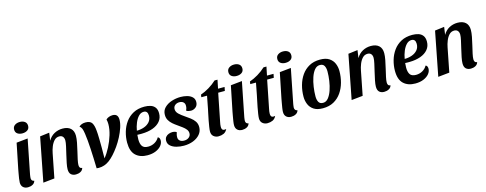

<svg xmlns="http://www.w3.org/2000/svg" viewBox="-28 -1459 5591 2209"><g transform="rotate(-15 2768.0 -354.5)"><path d="M206 -596Q171 -596 147.5 -612.5Q124 -629 124 -662Q124 -696 149 -713.5Q174 -731 209 -731Q245 -731 268 -714Q291 -697 291 -664Q291 -630 266.5 -613Q242 -596 206 -596ZM108 20Q72 20 50.5 0Q29 -20 29 -57Q29 -75 33.5 -104.5Q38 -134 43.5 -163Q49 -192 52 -210L113 -510L248 -524L167 -115Q166 -107 164 -94.5Q162 -82 162 -73Q162 -57 170.5 -46.5Q179 -36 196 -34Q188 -6 163 7Q138 20 108 20Z M679 20Q643 20 621.5 0.5Q600 -19 600 -62Q600 -90 609 -135Q618 -180 630 -230Q642 -280 651.5 -323Q661 -366 661 -390Q661 -419 646.5 -436Q632 -453 605 -453Q569 -453 544.5 -427Q520 -401 504.5 -362Q489 -323 482 -285L426 0L291 14L393 -510L505 -524L492 -432Q520 -481 565.5 -505.5Q611 -530 664 -530Q726 -530 759.5 -499.5Q793 -469 793 -411Q793 -377 784 -330Q775 -283 763 -233.5Q751 -184 742 -142Q733 -100 733 -77Q733 -59 740 -47.5Q747 -36 767 -34Q759 -6 734 7Q709 20 679 20Z M952 15Q938 15 926 13Q923 -109 917 -219.5Q911 -330 900 -405Q894 -447 885.5 -468Q877 -489 859 -500Q887 -530 938 -530Q993 -530 1013 -499Q1033 -468 1038 -405Q1040 -389 1041 -365.5Q1042 -342 1043 -303.5Q1044 -265 1044 -204Q1044 -178 1043.5 -145.5Q1043 -113 1043 -74Q1081 -120 1114 -184Q1147 -248 1167.5 -316Q1188 -384 1188 -443Q1188 -456 1186.5 -470.5Q1185 -485 1181 -500Q1195 -514 1216 -522Q1237 -530 1261 -530Q1325 -530 1325 -460Q1325 -418 1308 -366.5Q1291 -315 1264 -263Q1237 -211 1206 -167Q1140 -74 1081 -29.5Q1022 15 952 15Z M1532 20Q1444 20 1392.5 -28.5Q1341 -77 1341 -181Q1341 -244 1359 -306.5Q1377 -369 1413.5 -419.5Q1450 -470 1506 -500Q1562 -530 1639 -530Q1679 -530 1712 -519.5Q1745 -509 1764.5 -483Q1784 -457 1784 -412Q1784 -357 1751.5 -318Q1719 -279 1662 -258.5Q1605 -238 1531 -237Q1519 -236 1504 -237Q1489 -238 1478 -238Q1475 -208 1475 -183Q1475 -131 1494.5 -102.5Q1514 -74 1565 -74Q1607 -74 1642.5 -94Q1678 -114 1697 -149Q1711 -145 1716 -132.5Q1721 -120 1721 -107Q1721 -74 1697.5 -45Q1674 -16 1631.5 2Q1589 20 1532 20ZM1485 -285Q1531 -285 1572 -299.5Q1613 -314 1638.5 -343.5Q1664 -373 1664 -418Q1663 -475 1616 -475Q1582 -475 1555.5 -447.5Q1529 -420 1511 -376.5Q1493 -333 1485 -285Z M1964 22Q1919 22 1877 11Q1835 0 1807.5 -24Q1780 -48 1780 -85Q1780 -113 1794.5 -130.5Q1809 -148 1831 -156Q1853 -164 1875 -164Q1888 -164 1901.5 -160.5Q1915 -157 1924 -150Q1919 -134 1916 -121Q1913 -108 1913 -91Q1913 -65 1931.5 -49.5Q1950 -34 1982 -34Q2017 -34 2039.5 -52.5Q2062 -71 2062 -100Q2062 -126 2046 -146.5Q2030 -167 2005 -185.5Q1980 -204 1953 -223Q1925 -242 1900 -263.5Q1875 -285 1859 -312.5Q1843 -340 1843 -377Q1843 -428 1877 -462Q1911 -496 1963 -513Q2015 -530 2070 -530Q2108 -530 2145 -520.5Q2182 -511 2206.5 -488.5Q2231 -466 2231 -428Q2230 -388 2204.5 -367Q2179 -346 2147 -346Q2134 -346 2118.5 -349.5Q2103 -353 2092 -361Q2098 -373 2101.5 -387Q2105 -401 2105 -416Q2106 -443 2088.5 -459Q2071 -475 2041 -475Q2011 -475 1990 -458.5Q1969 -442 1968 -413Q1968 -379 1995.5 -353Q2023 -327 2059 -303Q2090 -282 2120 -259.5Q2150 -237 2169.5 -208.5Q2189 -180 2189 -139Q2188 -90 2157.5 -54Q2127 -18 2076.5 2Q2026 22 1964 22Z M2377 21Q2344 21 2319.5 1Q2295 -19 2295 -58Q2295 -77 2300.5 -112Q2306 -147 2313.5 -187Q2321 -227 2329 -263Q2337 -299 2341 -320L2369 -465H2301L2305 -495Q2356 -513 2406 -543Q2456 -573 2498 -612H2533L2512 -510H2590L2581 -465H2502L2436 -133Q2433 -119 2431 -106Q2429 -93 2429 -82Q2428 -52 2441 -41.5Q2454 -31 2483 -38Q2467 -4 2439 8.5Q2411 21 2377 21Z M2758 -596Q2723 -596 2699.5 -612.5Q2676 -629 2676 -662Q2676 -696 2701 -713.5Q2726 -731 2761 -731Q2797 -731 2820 -714Q2843 -697 2843 -664Q2843 -630 2818.5 -613Q2794 -596 2758 -596ZM2660 20Q2624 20 2602.5 0Q2581 -20 2581 -57Q2581 -75 2585.5 -104.5Q2590 -134 2595.5 -163Q2601 -192 2604 -210L2665 -510L2800 -524L2719 -115Q2718 -107 2716 -94.5Q2714 -82 2714 -73Q2714 -57 2722.5 -46.5Q2731 -36 2748 -34Q2740 -6 2715 7Q2690 20 2660 20Z M2960 21Q2927 21 2902.5 1Q2878 -19 2878 -58Q2878 -77 2883.5 -112Q2889 -147 2896.5 -187Q2904 -227 2912 -263Q2920 -299 2924 -320L2952 -465H2884L2888 -495Q2939 -513 2989 -543Q3039 -573 3081 -612H3116L3095 -510H3173L3164 -465H3085L3019 -133Q3016 -119 3014 -106Q3012 -93 3012 -82Q3011 -52 3024 -41.5Q3037 -31 3066 -38Q3050 -4 3022 8.5Q2994 21 2960 21Z M3341 -596Q3306 -596 3282.5 -612.5Q3259 -629 3259 -662Q3259 -696 3284 -713.5Q3309 -731 3344 -731Q3380 -731 3403 -714Q3426 -697 3426 -664Q3426 -630 3401.5 -613Q3377 -596 3341 -596ZM3243 20Q3207 20 3185.5 0Q3164 -20 3164 -57Q3164 -75 3168.5 -104.5Q3173 -134 3178.5 -163Q3184 -192 3187 -210L3248 -510L3383 -524L3302 -115Q3301 -107 3299 -94.5Q3297 -82 3297 -73Q3297 -57 3305.5 -46.5Q3314 -36 3331 -34Q3323 -6 3298 7Q3273 20 3243 20Z M3621 20Q3553 20 3513 -6.5Q3473 -33 3455.5 -75.5Q3438 -118 3438 -165Q3438 -235 3456 -300.5Q3474 -366 3510 -417.5Q3546 -469 3601 -499.5Q3656 -530 3731 -530Q3799 -530 3839 -503.5Q3879 -477 3896.5 -435Q3914 -393 3914 -346Q3914 -276 3896 -210.5Q3878 -145 3842 -93Q3806 -41 3751 -10.5Q3696 20 3621 20ZM3639 -40Q3675 -40 3701.5 -72.5Q3728 -105 3745.5 -156Q3763 -207 3771.5 -265.5Q3780 -324 3780 -376Q3780 -417 3765.5 -443.5Q3751 -470 3713 -470Q3676 -470 3649.5 -438Q3623 -406 3606 -355Q3589 -304 3580.5 -245.5Q3572 -187 3572 -134Q3572 -93 3586.5 -66.5Q3601 -40 3639 -40Z M4351 20Q4315 20 4293.5 0.5Q4272 -19 4272 -62Q4272 -90 4281 -135Q4290 -180 4302 -230Q4314 -280 4323.5 -323Q4333 -366 4333 -390Q4333 -419 4318.5 -436Q4304 -453 4277 -453Q4241 -453 4216.5 -427Q4192 -401 4176.5 -362Q4161 -323 4154 -285L4098 0L3963 14L4065 -510L4177 -524L4164 -432Q4192 -481 4237.5 -505.5Q4283 -530 4336 -530Q4398 -530 4431.5 -499.5Q4465 -469 4465 -411Q4465 -377 4456 -330Q4447 -283 4435 -233.5Q4423 -184 4414 -142Q4405 -100 4405 -77Q4405 -59 4412 -47.5Q4419 -36 4439 -34Q4431 -6 4406 7Q4381 20 4351 20Z M4722 20Q4634 20 4582.5 -28.5Q4531 -77 4531 -181Q4531 -244 4549 -306.5Q4567 -369 4603.5 -419.5Q4640 -470 4696 -500Q4752 -530 4829 -530Q4869 -530 4902 -519.5Q4935 -509 4954.5 -483Q4974 -457 4974 -412Q4974 -357 4941.5 -318Q4909 -279 4852 -258.5Q4795 -238 4721 -237Q4709 -236 4694 -237Q4679 -238 4668 -238Q4665 -208 4665 -183Q4665 -131 4684.5 -102.5Q4704 -74 4755 -74Q4797 -74 4832.5 -94Q4868 -114 4887 -149Q4901 -145 4906 -132.5Q4911 -120 4911 -107Q4911 -74 4887.5 -45Q4864 -16 4821.5 2Q4779 20 4722 20ZM4675 -285Q4721 -285 4762 -299.5Q4803 -314 4828.5 -343.5Q4854 -373 4854 -418Q4853 -475 4806 -475Q4772 -475 4745.5 -447.5Q4719 -420 4701 -376.5Q4683 -333 4675 -285Z M5383 20Q5347 20 5325.5 0.5Q5304 -19 5304 -62Q5304 -90 5313 -135Q5322 -180 5334 -230Q5346 -280 5355.5 -323Q5365 -366 5365 -390Q5365 -419 5350.5 -436Q5336 -453 5309 -453Q5273 -453 5248.5 -427Q5224 -401 5208.5 -362Q5193 -323 5186 -285L5130 0L4995 14L5097 -510L5209 -524L5196 -432Q5224 -481 5269.5 -505.5Q5315 -530 5368 -530Q5430 -530 5463.5 -499.5Q5497 -469 5497 -411Q5497 -377 5488 -330Q5479 -283 5467 -233.5Q5455 -184 5446 -142Q5437 -100 5437 -77Q5437 -59 5444 -47.5Q5451 -36 5471 -34Q5463 -6 5438 7Q5413 20 5383 20Z"/></g></svg>

Font: Sansita Swashed Medium
Style: Regular
Weight: 500
Designer: Pablo Cosgaya
Foundry: Omnibus-Type
Version: Version 1.003; ttfautohint (v1.8.3)